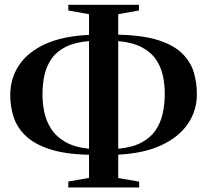

<svg xmlns="http://www.w3.org/2000/svg" viewBox="-20 -784 890 825"><path d="M273.5 21.5V-4L362.5 -19.5V-119Q257 -121.5 190.5 -144Q124 -166.5 87.8 -202.8Q51.5 -239 37.8 -283.5Q24 -328 24 -375Q24 -447 61.5 -503.5Q99 -560 174 -594.5Q249 -629 362.5 -634V-723L273.5 -739V-763.5H577V-739L488 -723V-635Q595.5 -632.5 662 -610.8Q728.5 -589 764.2 -553Q800 -517 813 -472.2Q826 -427.5 826 -379.5Q826 -308.5 787.2 -251.8Q748.5 -195 673.2 -160Q598 -125 488 -119.5V-19L578 -3.5V21.5ZM362.5 -145V-607.5Q302 -602.5 262.8 -582.8Q223.5 -563 201.8 -532Q180 -501 171.2 -461.8Q162.5 -422.5 162.5 -378Q162.5 -342.5 170 -304.2Q177.5 -266 198.8 -232Q220 -198 259.5 -174.8Q299 -151.5 362.5 -145ZM488 -145Q548 -150.5 587 -171Q626 -191.5 648 -223.5Q670 -255.5 679 -296Q688 -336.5 688 -381.5Q688 -419.5 680.2 -457Q672.5 -494.5 651.5 -526.5Q630.5 -558.5 591 -580Q551.5 -601.5 488 -607.5Z"/></svg>

Font: Merriweather 120pt SemiBold
Style: Regular
Weight: 600
Version: Version 2.100